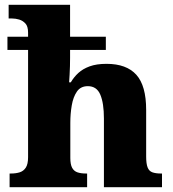

<svg xmlns="http://www.w3.org/2000/svg" viewBox="-20 -780 720 800"><path d="M20 0V-57H25Q46 -57 62 -62Q78 -67 87.5 -81.5Q97 -96 97 -125V-572H11V-627H97V-644Q97 -670 86 -682Q75 -694 60 -698.5Q45 -703 30 -703H16V-760H272V-627H421V-572H272V-539Q272 -522 271.5 -504Q271 -486 270 -469Q269 -452 268 -437H275Q288 -459 306.5 -476Q325 -493 353.5 -503.5Q382 -514 424 -514Q507 -514 548 -468.5Q589 -423 589 -322V-128Q589 -98 595 -82.5Q601 -67 615 -62Q629 -57 651 -57H655V0H413V-286Q413 -350 398 -385.5Q383 -421 346 -421Q316 -421 300.5 -398.5Q285 -376 279 -341Q273 -306 273 -268V-122Q273 -95 280.5 -81Q288 -67 302.5 -62Q317 -57 339 -57H343V0Z"/></svg>

Font: Noto Serif Khmer ExtraBold
Style: Regular
Weight: 800
Version: Version 2.003